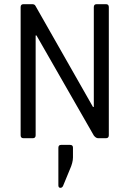

<svg xmlns="http://www.w3.org/2000/svg" viewBox="-20 -663 621 921"><path d="M330 45V92Q330 117 315 150L282 230Q277 238 270 238Q260 238 260 226V46Q260 32 273 32H316Q330 32 330 45ZM137 0H93Q79 0 79 -14V-629Q79 -643 93 -643H134Q146 -643 150 -635L426 -150H430V-629Q430 -643 444 -643H488Q502 -643 502 -629V-14Q502 0 488 0H451Q440 0 430 -13L155 -493H151V-14Q151 0 137 0Z"/></svg>

Font: Rajdhani Medium
Style: Regular
Weight: 500
Designer: Satya Rajpurohit, Jyotish Sonowal
Foundry: Indian Type Foundry
Version: Version 1.201 February 1, 2022